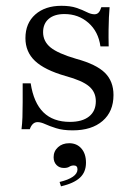

<svg xmlns="http://www.w3.org/2000/svg" viewBox="-20 -447 482 675"><path d="M235.5 11.3Q200.8 11.3 177 3.6Q153.2 -4 138.3 -10.9Q123.4 -17.7 112.1 -17.7Q93.5 -17.7 84.7 7.3H55.6Q58.1 -12.1 58.9 -35.1Q59.7 -58.1 59.7 -87.5Q59.7 -116.9 59.7 -154H87.9Q98.4 -85.5 132.7 -52Q166.9 -18.5 225.8 -18.5Q269.4 -18.5 293.1 -37.5Q316.9 -56.5 316.9 -91.1Q316.9 -123.4 293.1 -143.5Q269.4 -163.7 210.5 -179.8Q137.1 -200.8 103.2 -232.7Q69.4 -264.5 69.4 -312.9Q69.4 -365.3 104 -396Q138.7 -426.6 196 -426.6Q227.4 -426.6 248.8 -419.4Q270.2 -412.1 285.1 -404.4Q300 -396.8 312.1 -396.8Q321 -396.8 326.6 -402.8Q332.3 -408.9 336.3 -421.8H365.3Q363.7 -404.8 362.9 -385.5Q362.1 -366.1 361.7 -341.9Q361.3 -317.7 362.1 -283.9H333.1Q325.8 -336.3 290.7 -366.9Q255.6 -397.6 206.5 -397.6Q171 -397.6 151.2 -380.6Q131.5 -363.7 131.5 -333.9Q131.5 -301.6 157.7 -280.2Q183.9 -258.9 247.6 -240.3Q318.5 -221 348.8 -191.1Q379 -161.3 379 -112.9Q379 -54.8 340.7 -21.8Q302.4 11.3 235.5 11.3ZM194.4 208.1 189.5 192.7Q220.2 185.5 236.3 174.2Q252.4 162.9 252.4 148.4Q252.4 134.7 239.5 134.7Q230.6 134.7 223.8 139.1Q216.9 143.5 204.8 143.5Q188.7 143.5 178.6 133.1Q168.5 122.6 168.5 105.6Q168.5 84.7 183.9 70.6Q199.2 56.5 223.4 56.5Q250 56.5 266.1 75Q282.3 93.5 282.3 125Q282.3 158.1 260.9 177.8Q239.5 197.6 194.4 208.1Z"/></svg>

Font: Playfair 5pt SemiExpanded Light Light
Style: Regular
Weight: 300
Version: Version 2.203